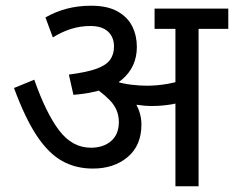

<svg xmlns="http://www.w3.org/2000/svg" viewBox="-20 -652 819 672"><path d="M675 -551V0H594V-551H521V-622H779V-551ZM299 -632Q356 -632 391.5 -612Q427 -592 443 -559.5Q459 -527 459 -488Q459 -418 407.5 -374Q356 -330 237 -320L221 -391Q284 -399 318 -411.5Q352 -424 365.5 -443Q379 -462 379 -489Q379 -522 358 -541.5Q337 -561 296 -561Q262 -561 229.5 -551Q197 -541 165 -521L139 -591Q174 -611 213.5 -621.5Q253 -632 299 -632ZM475 -216Q475 -143 427 -102.5Q379 -62 305 -62Q245 -62 197.5 -88.5Q150 -115 109 -176.5Q68 -238 29 -344L100 -373Q141 -256 187 -195.5Q233 -135 298 -135Q342 -135 369 -158.5Q396 -182 396 -225Q396 -269 364 -301.5Q332 -334 293 -356L337 -369L380 -378Q394 -367 411 -351Q428 -335 438 -320L448 -301Q461 -282 468 -260.5Q475 -239 475 -216ZM495 -352Q530 -352 569.5 -359Q609 -366 651 -384V-309Q617 -293 582 -287Q547 -281 511 -281Q486 -281 456.5 -285.5Q427 -290 399 -298L379 -352L385 -367Q411 -359 440 -355.5Q469 -352 495 -352Z"/></svg>

Font: lhindi05
Style: Book
Weight: 400
Designer: Jelle Bosma - Monotype Design Team
Foundry: Monotype Imaging Inc.
Version: Version 2.003